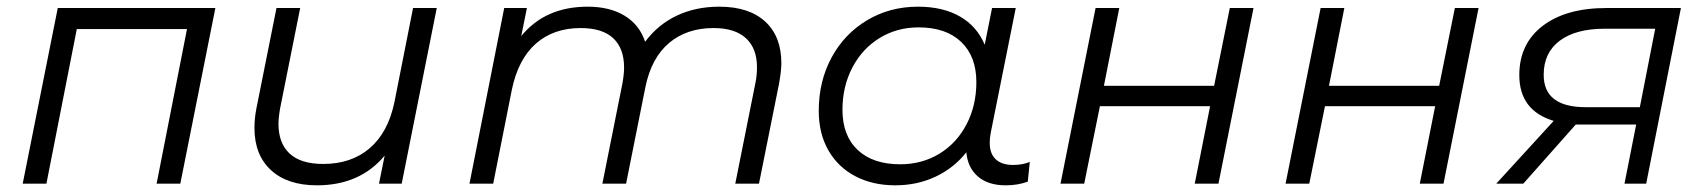

<svg xmlns="http://www.w3.org/2000/svg" viewBox="-20 -550 5103 575"><path d="M625 -526 520 0H449L540 -463H210L119 0H48L153 -526Z M1288 -526 1183 0H1115L1132 -84Q1058 5 929 5Q841 5 791.5 -40.5Q742 -86 742 -167Q742 -195 748 -226L808 -526H879L819 -226Q814 -198 814 -179Q814 -121 847.5 -90Q881 -59 948 -59Q1032 -59 1087 -106Q1142 -153 1161 -243L1217 -526Z M2320 -361Q2320 -338 2313 -299L2253 0H2182L2242 -300Q2247 -323 2247 -349Q2247 -405 2214 -435.5Q2181 -466 2117 -466Q2037 -466 1984 -421.5Q1931 -377 1913 -290L1855 0H1784L1844 -300Q1849 -328 1849 -348Q1849 -405 1816.5 -435.5Q1784 -466 1719 -466Q1638 -466 1585 -419.5Q1532 -373 1513 -282L1457 0H1386L1490 -526H1558L1541 -442Q1613 -530 1740 -530Q1806 -530 1850.5 -503Q1895 -476 1912 -425Q1951 -477 2007.5 -503.5Q2064 -530 2134 -530Q2223 -530 2271.5 -485.5Q2320 -441 2320 -361Z M3064 -65 3058 -6Q3028 5 2992 5Q2939 5 2908.5 -21.5Q2878 -48 2874 -94Q2837 -47 2782 -21Q2727 5 2661 5Q2594 5 2542 -22Q2490 -49 2461 -99.5Q2432 -150 2432 -218Q2432 -307 2470.5 -378Q2509 -449 2577 -489.5Q2645 -530 2729 -530Q2804 -530 2855 -500.5Q2906 -471 2929 -416L2951 -526H3022L2947 -152Q2944 -136 2944 -122Q2944 -90 2962 -73Q2980 -56 3014 -56Q3042 -56 3064 -65ZM2904 -304Q2904 -381 2858.5 -424.5Q2813 -468 2731 -468Q2666 -468 2614 -436Q2562 -404 2532.5 -347.5Q2503 -291 2503 -221Q2503 -144 2548.5 -101Q2594 -58 2676 -58Q2741 -58 2793 -89.5Q2845 -121 2874.5 -177.5Q2904 -234 2904 -304Z M3261 -526H3332L3286 -293H3616L3663 -526H3734L3629 0H3558L3604 -232H3274L3227 0H3156Z M3935 -526H4006L3960 -293H4290L4337 -526H4408L4303 0H4232L4278 -232H3948L3901 0H3830Z M5014 -526 4910 0H4845L4880 -177H4718H4699L4542 0H4461L4633 -188Q4530 -219 4530 -325Q4530 -419 4600 -472.5Q4670 -526 4791 -526ZM4937 -464H4786Q4699 -464 4651 -428Q4603 -392 4603 -326Q4603 -229 4729 -229H4891Z"/></svg>

Font: Montserrat Alternates
Style: Italic
Weight: 400
Italic angle: -11.3°
Designer: Julieta Ulanovsky
Foundry: Julieta Ulanovsky
Version: Version 7.200